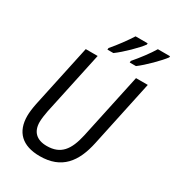

<svg xmlns="http://www.w3.org/2000/svg" viewBox="-221 -1065 1091 1201"><g transform="rotate(30 324.5 -464.5)"><path d="M451 -791 450 -779H495C544 -815 621 -893 648 -930L649 -939H561C536 -897 491 -837 451 -791ZM290 -791 289 -779H332C383 -816 460 -892 487 -930V-939H400C374 -898 330 -837 290 -791ZM255 10C412 10 484 -84 516 -236L618 -714H533L432 -243C406 -125 361 -67 261 -67C187 -67 148 -106 148 -175C148 -195 152 -228 158 -257L256 -714H170L73 -261C66 -226 62 -194 62 -170C62 -55 127 10 255 10Z"/></g></svg>

Font: Noto Sans SemiCondensed
Style: Italic
Weight: 400
Width: 4
Italic angle: -12°
Designer: Monotype Design Team
Foundry: Monotype Imaging Inc.
Version: Version 2.013